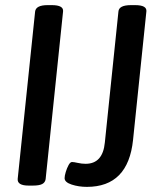

<svg xmlns="http://www.w3.org/2000/svg" viewBox="-20 -722 615 749"><path d="M92 2Q47 2 49 -24L117 -677Q120 -702 166 -702H182Q229 -702 226 -677L158 -23Q156 -10 144.5 -4Q133 2 108 2ZM319 7Q287 7 259.5 -2Q232 -11 232 -27Q232 -36 236.5 -51Q241 -66 247.5 -78Q254 -90 261 -90Q268 -90 283.5 -86.5Q299 -83 314 -83Q381 -83 389 -166L442 -677Q444 -702 491 -702H507Q554 -702 551 -677L499 -176Q480 7 319 7Z"/></svg>

Font: Asap Condensed Condensed Medium
Style: Italic
Weight: 500
Width: 3
Italic angle: -6°
Designer: Pablo Cosgaya
Foundry: Omnibus-Type
Version: Version 3.001; ttfautohint (v1.8.4.7-5d5b)